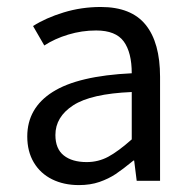

<svg xmlns="http://www.w3.org/2000/svg" viewBox="-20 -518 552 550"><path d="M255.4 -430.7Q214.4 -430.7 175.5 -418.9Q136.7 -407.2 106.9 -387.7L74.7 -443.4Q111.3 -466.8 162.4 -482.4Q213.4 -498 268.6 -498Q356 -498 397.2 -447Q438.5 -396 438.5 -297.9V0H371.6L364.3 -58.1H362.3Q332 -33.2 311.5 -19.5Q291 -5.9 264.9 3.2Q238.8 12.2 206.1 12.2Q162.6 12.2 129.2 -4.4Q95.7 -21 76.9 -52.5Q58.1 -84 58.1 -127Q58.1 -208.5 130.9 -254.6Q203.6 -300.8 357.4 -308.1Q357.4 -367.7 334.5 -399.2Q311.5 -430.7 255.4 -430.7ZM357.4 -118.7V-254.4Q240.7 -249.5 189.7 -216.3Q138.7 -183.1 138.7 -131.3Q138.7 -91.8 162.6 -72.8Q186.5 -53.7 228.5 -53.7Q261.7 -53.7 290.3 -69.1Q318.8 -84.5 357.4 -118.7Z"/></svg>

Font: Varta
Style: Regular
Weight: 400
Designer: Joana Correia, Viktoriya Grabowska, Eben Sorkin
Foundry: Sorkin Type
Version: Version 1.002; ttfautohint (v1.3) -l 8 -r 24 -G 200 -x 12 -H